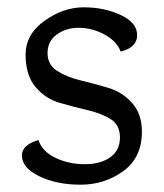

<svg xmlns="http://www.w3.org/2000/svg" viewBox="-20 -495 449 525"><path d="M310 -354Q299 -383 265 -401Q231 -419 195.5 -419Q160 -419 135 -400.5Q110 -382 110 -350Q110 -318 136.5 -301Q163 -284 201 -275Q239 -266 277 -254.5Q315 -243 341.5 -213Q368 -183 368 -135Q368 -64 317 -27Q266 10 200.5 10Q135 10 87.5 -13Q40 -36 40 -70Q40 -99 85 -112Q96 -80 132.5 -63Q169 -46 212 -46Q255 -46 281.5 -65Q308 -84 308 -119Q308 -154 281.5 -170Q255 -186 217 -194.5Q179 -203 141 -214.5Q103 -226 76.5 -258Q50 -290 50 -345.5Q50 -401 101.5 -438Q153 -475 209 -475Q265 -475 310 -454Q355 -433 355 -399Q355 -365 310 -354Z"/></svg>

Font: Overlock
Style: Regular
Weight: 400
Designer: Dario Muhafara
Foundry: Dario Manuel Muhafara
Version: Version 1.001